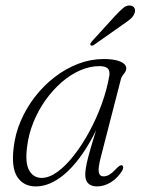

<svg xmlns="http://www.w3.org/2000/svg" viewBox="-20 -660 506 688"><path d="M341.5 -98Q331 -58 334 -43Q337 -28 351 -28Q362 -28 373.2 -35Q384.5 -42 400.5 -59.5Q406.5 -65 410.5 -67Q414.5 -69 418 -67Q421.5 -65 421.5 -60Q421.5 -55 418 -48.5Q402 -22.5 377.8 -7.2Q353.5 8 327.5 8Q308 8 296.8 -2.2Q285.5 -12.5 285.5 -34Q285.5 -44.5 287.8 -59Q290 -73.5 296.2 -97.5Q302.5 -121.5 313.8 -159Q325 -196.5 342.5 -253L349 -248Q315 -165.5 275.2 -108.5Q235.5 -51.5 193 -21.8Q150.5 8 108 8Q65 8 42.5 -25.2Q20 -58.5 29 -131.5Q34.5 -180.5 54.5 -227Q74.5 -273.5 105.8 -313.8Q137 -354 176.5 -384.2Q216 -414.5 260.5 -431.5Q305 -448.5 351 -448.5Q377.5 -448.5 395.8 -444.2Q414 -440 423.5 -432.2Q433 -424.5 432.5 -414.5Q432.5 -407.5 428.5 -401.8Q424.5 -396 420 -390.2Q415.5 -384.5 413.5 -377.5ZM77 -133.5Q69.5 -75.5 84.8 -49Q100 -22.5 129.5 -22.5Q156 -22.5 186 -44.2Q216 -66 245.2 -103.5Q274.5 -141 300.2 -188.5Q326 -236 344.8 -288Q363.5 -340 372 -390Q374 -407.5 365.5 -415.2Q357 -423 336.5 -423Q302 -423 267 -407.8Q232 -392.5 200.5 -365Q169 -337.5 143 -301Q117 -264.5 99.8 -222Q82.5 -179.5 77 -133.5ZM391 -601.5Q408.5 -620.5 421.2 -631.2Q434 -642 447.5 -640Q458.5 -638.5 462.2 -630.2Q466 -622 462 -612.5Q458 -601 446.8 -591.5Q435.5 -582 419.5 -571.5L316.5 -499Q313.5 -497 310 -496.5Q306.5 -496 304.5 -498.5Q302.5 -501 304.2 -504.5Q306 -508 309 -511.5Z"/></svg>

Font: Fraunces 72pt Soft Wonky ExtraLight
Style: Italic
Weight: 250
Italic angle: -16°
Version: Version 1.000;[b76b70a41]